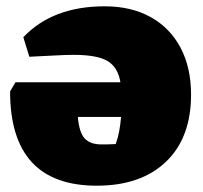

<svg xmlns="http://www.w3.org/2000/svg" viewBox="-20 -576 643 609"><path d="M287 13Q12 13 12 -286L29 -315H362Q354 -363 321 -382.5Q288 -402 214 -402Q187 -402 153.5 -400Q120 -398 73 -396L54 -458Q147 -556 312 -556Q396 -556 457.5 -522Q519 -488 552.5 -425Q586 -362 586 -276Q586 -139 506.5 -63Q427 13 287 13ZM347 -119Q354 -138 358 -159.5Q362 -181 364 -205H227Q231 -156 248.5 -137Q266 -118 301 -118Q308 -118 319 -118Q330 -118 347 -119Z"/></svg>

Font: Piazzolla SC Black
Style: Regular
Weight: 900
Designer: Juan Pablo del Peral
Foundry: Huerta Tipografica
Version: Version 1.330